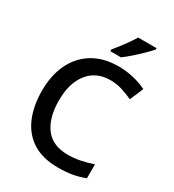

<svg xmlns="http://www.w3.org/2000/svg" viewBox="-222 -1062 1079 1194"><g transform="rotate(30 317.0 -465.0)"><path d="M397.9 -624.5Q295.4 -624.5 238.3 -552.2Q181.2 -480 181.2 -356.4Q181.2 -231.9 234.1 -160.9Q287.1 -89.8 397 -89.8Q442.4 -89.8 485.4 -98.6Q528.3 -107.4 574.2 -122.6V-22.9Q530.8 -5.9 486.3 2Q441.9 9.8 383.8 9.8Q273.9 9.8 202.1 -35.6Q130.4 -81.1 95 -163.6Q59.6 -246.1 59.6 -356.9Q59.6 -464.8 98.9 -547.6Q138.2 -630.4 213.9 -677.2Q289.6 -724.1 398.4 -724.1Q452.1 -724.1 504.2 -712.2Q556.2 -700.2 600.6 -678.2L559.6 -581.5Q522.5 -599.1 481.7 -611.8Q440.9 -624.5 397.9 -624.5ZM544.9 -939.9V-930.2Q528.8 -911.6 499.8 -883.1Q470.7 -854.5 438.5 -826.2Q406.2 -797.9 381.8 -779.8H305.2V-792.5Q320.8 -810.5 340.8 -836.7Q360.8 -862.8 380.1 -890.1Q399.4 -917.5 412.6 -939.9Z"/></g></svg>

Font: Open Sans SemiBold
Style: Regular
Weight: 600
Designer: Monotype Design Team
Foundry: Monotype Imaging Inc.
Version: Version 3.003; ttfautohint (v1.8.4)